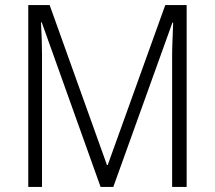

<svg xmlns="http://www.w3.org/2000/svg" viewBox="-20 -734 843 754"><path d="M375 0 144 -646H141Q145 -576 145 -516V0H91V-714H175L400 -86H403L629 -714H713V0H656V-519Q656 -545 657.5 -577Q659 -609 660 -645H657L425 0Z"/></svg>

Font: Noto Sans Myanmar SemiCondensed Light
Style: Regular
Weight: 300
Width: 4
Designer: Monotype Design Team
Foundry: Monotype Imaging Inc.
Version: Version 2.107; ttfautohint (v1.8.4.7-5d5b)